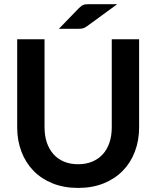

<svg xmlns="http://www.w3.org/2000/svg" viewBox="-20 -916 768 944"><path d="M364 -108.5Q403 -108.5 433.8 -121.5Q464.5 -134.5 485.8 -158Q507 -181.5 518.2 -215Q529.5 -248.5 529.5 -290V-723H664V-290Q664 -225.5 643.2 -170.8Q622.5 -116 583.5 -76.2Q544.5 -36.5 489 -14.2Q433.5 8 364 8Q294.5 8 239 -14.2Q183.5 -36.5 144.8 -76.2Q106 -116 85.2 -170.8Q64.5 -225.5 64.5 -290V-723H199V-290.5Q199 -249 210.2 -215.5Q221.5 -182 242.5 -158.2Q263.5 -134.5 294.2 -121.5Q325 -108.5 364 -108.5ZM556.5 -895.5 408.5 -787.5Q403 -783.5 398.2 -781Q393.5 -778.5 388.8 -777Q384 -775.5 378.8 -775Q373.5 -774.5 366.5 -774.5H269.5L367.5 -875.5Q373.5 -881.5 378.8 -885.5Q384 -889.5 389.5 -891.8Q395 -894 402 -894.8Q409 -895.5 419 -895.5Z"/></svg>

Font: LatoHex
Style: Bold
Weight: 700
Designer: Lukasz Dziedzic
Foundry: tyPoland Lukasz Dziedzic
Version: Version 1.104; Western+Polish opensource